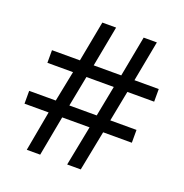

<svg xmlns="http://www.w3.org/2000/svg" viewBox="-128 -829 903 943"><g transform="rotate(20 323.0 -357.0)"><path d="M480 -436H620V-502H493L533 -714H464L424 -502H280L320 -714H248L208 -502H62V-436H196L164 -276H25V-209H151L113 0H183L222 -209H365L324 0H395L436 -209H586V-276H449ZM235 -276 266 -436H409L378 -276Z"/></g></svg>

Font: Noto Sans Elbasan
Style: Regular
Weight: 400
Designer: Monotype Design Team
Foundry: Monotype Imaging Inc.
Version: Version 2.004